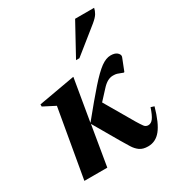

<svg xmlns="http://www.w3.org/2000/svg" viewBox="-172 -816 863 936"><g transform="rotate(-30 260.0 -348.5)"><path d="M35 0 102 -384 36 -418V-430L239 -466H242L202 -230Q275 -320 320.5 -371.5Q366 -423 395.5 -444.5Q425 -466 451 -466Q463 -466 471.5 -463.5Q480 -461 485 -457Q492 -452 495.5 -444.5Q499 -437 495 -428L469 -362L465 -361L449 -367Q442 -370 434 -372.5Q426 -375 412 -375Q396 -375 380.5 -366.5Q365 -358 348 -339L301 -288L396 -125Q410 -102 418.5 -90.5Q427 -79 441 -79Q457 -79 469 -95Q481 -111 494 -150L513 -144Q490 -62 461 -26Q432 10 389 10Q360 10 342.5 -2.5Q325 -15 312.5 -35.5Q300 -56 285 -81L202 -224V-227L164 0ZM294 -530 391 -707H498Q495 -692 486.5 -677.5Q478 -663 455 -644L313 -530Z"/></g></svg>

Font: Spectral
Style: Bold Italic
Weight: 700
Italic angle: -10°
Designer: Jean-Baptiste Levee
Foundry: Production Type
Version: Version 2.001